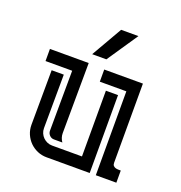

<svg xmlns="http://www.w3.org/2000/svg" viewBox="-116 -720 771 820"><g transform="rotate(20 270.0 -310.5)"><path d="M132.3 -356.9Q132.3 -295.9 131.6 -235.1Q130.9 -174.3 130.9 -113.3Q130.9 -101.1 135.5 -90.6Q140.1 -80.1 147.9 -72.3Q155.8 -64.5 166.3 -59.8Q176.8 -55.2 189 -55.2H324.7V-354H379.9V0H184.1Q161.6 0 141.8 -8.5Q122.1 -17.1 107.4 -31.7Q92.8 -46.4 84.2 -66.2Q75.7 -85.9 75.7 -108.4Q75.7 -170.9 76.4 -232.7Q77.1 -294.4 77.1 -356.9ZM462.9 -436.5V-76.7Q462.9 -68.4 466.6 -64Q470.2 -59.6 475.8 -57.6Q481.4 -55.7 488.3 -55.4Q495.1 -55.2 501 -55.2V0H407.7V-381.3H287.1V-436.5ZM213.4 -120.6Q213.4 -100.1 225.6 -82.5H187.5Q175.3 -82.5 167 -91.3Q158.7 -100.1 158.7 -111.8Q158.7 -180.2 159.4 -248.3Q160.2 -316.4 160.2 -384.8H39.1V-439.9H215.3ZM375.5 -620.6 280.8 -480.5H216.3L296.9 -620.6Z"/></g></svg>

Font: Isar CAT
Style: Regular
Weight: 400
Designer: Digitized by Peter Wiegel
Foundry: CAT-Fonts, Peter Wiegel
Version: Version 1.000; ttfautohint (v1.3)